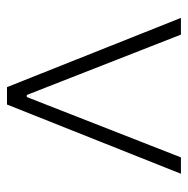

<svg xmlns="http://www.w3.org/2000/svg" viewBox="-14 -536 550 563"><g transform="rotate(90 261.5 -255.0)"><path d="M236 0 33 -510H82L259 -58H265L442 -510H490L287 0Z"/></g></svg>

Font: Saira ExtraLight
Style: Regular
Weight: 200
Designer: Hector Gatti with collaboration of the Omnibus-Type team
Foundry: Omnibus-Type
Version: Version 1.100; ttfautohint (v1.8.3)